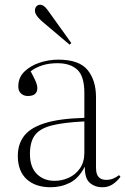

<svg xmlns="http://www.w3.org/2000/svg" viewBox="-20 -774 527 808"><path d="M193 14Q129 14 92 -20Q55 -54 55 -118Q55 -167 81 -201.5Q107 -236 168 -255.5Q229 -275 335 -278V-383Q335 -453 305.5 -480.5Q276 -508 222 -508Q186 -508 158 -499Q130 -490 109 -474Q126 -442 131.5 -428.5Q137 -415 137 -403Q137 -370 97 -370Q80 -370 68.5 -380.5Q57 -391 57 -410Q57 -448 83 -473Q109 -498 147.5 -510.5Q186 -523 225 -523Q313 -523 348.5 -479.5Q384 -436 384 -365V-69Q384 -41 395 -29Q406 -17 427 -17Q444 -17 457.5 -23Q471 -29 481 -37L487 -30Q472 -10 453.5 2Q435 14 411 14Q379 14 357.5 -5Q336 -24 337 -73Q312 -24 274.5 -5Q237 14 193 14ZM210 -13Q241 -13 269.5 -26Q298 -39 316.5 -65.5Q335 -92 335 -131V-263Q250 -259 199.5 -246.5Q149 -234 127.5 -206Q106 -178 106 -126Q106 -71 135 -42Q164 -13 210 -13ZM273 -586 157 -684Q127 -710 127 -729Q127 -740 133 -747Q139 -754 149 -754Q165 -754 181 -731L280 -593Z"/></svg>

Font: Literata 72pt ExtraLight
Style: Regular
Weight: 200
Designer: Latin by Veronika Burian and Jose Scaglione. Greek by Irene Vlachou. Cyrillic by Vera Evstafieva.
Foundry: TypeTogether
Version: Version 3.002